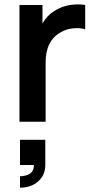

<svg xmlns="http://www.w3.org/2000/svg" viewBox="-20 -563 439 888"><path d="M72.5 305V252.5Q80 252.5 95.5 249.5Q137 240.5 137 200H72.5V83.5H189.5V200Q189.5 247 156.5 276Q123.5 305 72.5 305ZM191 0H70V-540H176.5V-408.5L163.5 -425.5Q185 -483.5 230.5 -511.5Q260 -531.5 298.2 -538.8Q336.5 -546 374 -540V-427.5Q351 -435 318.8 -432Q286.5 -429 262.5 -414.5Q191 -376 191 -274.5Z"/></svg>

Font: Vortex Mix
Style: Bold
Weight: 700
Designer: Mikhail Sharanda
Foundry: Mikhail Sharanda
Version: Version 4.504;Glyphs 3.1.2 (3151)